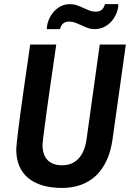

<svg xmlns="http://www.w3.org/2000/svg" viewBox="-20 -903 633 935"><path d="M208 -761.2Q208 -780.8 215.8 -802.2Q223.6 -823.7 238.3 -841.8Q252.9 -859.9 273.7 -871.3Q294.4 -882.8 320.8 -882.8Q338.9 -882.8 354.7 -877.2Q370.6 -871.6 385.5 -864.5Q400.4 -857.4 415.3 -851.8Q430.2 -846.2 446.8 -846.2Q462.4 -846.2 473.6 -854Q484.9 -861.8 491.2 -882.8H556.2Q556.2 -862.3 548.1 -840.8Q540 -819.3 525.1 -801.5Q510.3 -783.7 489 -772.5Q467.8 -761.2 440.9 -761.2Q423.3 -761.2 407.7 -766.8Q392.1 -772.5 377.2 -779.5Q362.3 -786.6 347.4 -792.2Q332.5 -797.9 315.9 -797.9Q300.3 -797.9 289.1 -789.8Q277.8 -781.7 272 -761.2ZM253.9 -686Q234.9 -557.1 220.2 -453.1Q213.9 -408.7 208 -365.5Q202.1 -322.3 197.5 -287.1Q192.9 -252 189.9 -228Q187 -204.1 187 -199.2Q187 -148.9 211.7 -123.5Q236.3 -98.1 282.2 -98.1Q332 -98.1 362.5 -130.9Q393.1 -163.6 401.9 -227.1L465.8 -686H592.8L527.8 -223.1Q519.5 -165 499 -121.1Q478.5 -77.1 447.3 -47.6Q416 -18.1 374.3 -2.9Q332.5 12.2 282.2 12.2Q229 12.2 187.5 0Q146 -12.2 117.4 -35.9Q88.9 -59.6 74 -94.7Q59.1 -129.9 59.1 -175.8Q59.1 -184.6 62 -211.2Q64.9 -237.8 69.6 -275.4Q74.2 -313 80.3 -358.2Q86.4 -403.3 92.8 -448.7Q107.9 -555.7 127 -686Z"/></svg>

Font: Archivo Narrow
Style: Bold Italic
Weight: 700
Italic angle: -8°
Designer: Hector Gatti
Foundry: Hector Gatti
Version: 1.002; ttfautohint (v0.8)